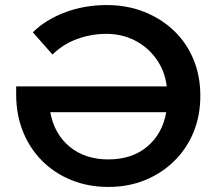

<svg xmlns="http://www.w3.org/2000/svg" viewBox="-20 -730 857 760"><path d="M409 10Q330 10 263 -17Q196 -44 147 -93Q98 -142 71 -209Q44 -276 44 -356V-388H640Q633 -448 599.5 -495.5Q566 -543 514.5 -569.5Q463 -596 401 -596Q341 -596 285 -575.5Q229 -555 188 -514L110 -602Q159 -651 236 -680.5Q313 -710 402 -710Q483 -710 551 -683Q619 -656 669 -608Q719 -560 746 -494.5Q773 -429 773 -351Q773 -272 746 -206.5Q719 -141 669.5 -92.5Q620 -44 554 -17Q488 10 409 10ZM638 -286H179Q195 -199 256 -149Q317 -99 409 -99Q502 -99 562.5 -149.5Q623 -200 638 -286Z"/></svg>

Font: Montserrat SemiBold
Style: Regular
Weight: 600
Designer: Julieta Ulanovsky
Foundry: Julieta Ulanovsky
Version: Version 9.000; ttfautohint (v1.8.4.7-5d5b)